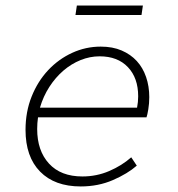

<svg xmlns="http://www.w3.org/2000/svg" viewBox="-20 -660 640 692"><path d="M271 12Q177 12 124.5 -41.5Q72 -95 72 -192Q72 -257 94 -312Q116 -367 153.5 -407Q191 -447 240 -469.5Q289 -492 343 -492Q386 -492 418.5 -478Q451 -464 473 -440Q495 -416 506.5 -382.5Q518 -349 518 -310Q518 -287 514.5 -266Q511 -245 508 -237H117Q114 -216 114 -195Q114 -117 156.5 -70.5Q199 -24 277 -24Q328 -24 373.5 -43.5Q419 -63 453 -93L473 -63Q440 -34 387 -11Q334 12 271 12ZM339 -457Q304 -457 270.5 -443.5Q237 -430 208.5 -405.5Q180 -381 158 -347Q136 -313 124 -272H474Q476 -282 477 -292.5Q478 -303 478 -313Q478 -379 441 -418Q404 -457 339 -457ZM252 -606 257 -640H495L490 -606Z"/></svg>

Font: Source Code Pro Light
Style: Italic
Weight: 300
Italic angle: -11°
Monospace: yes
Designer: Paul D. Hunt, Teo Tuominen
Foundry: Adobe Systems Incorporated
Version: Version 1.050;PS 1.000;hotconv 16.6.51;makeotf.lib2.5.65220